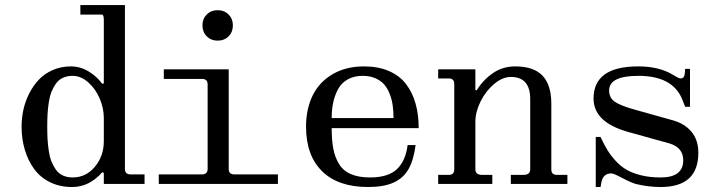

<svg xmlns="http://www.w3.org/2000/svg" viewBox="-20 -732 2870 764"><path d="M269 -25.9Q322.3 -25.9 357.7 -68.6Q393.1 -111.3 393.1 -169.9V-262.2Q393.1 -301.3 376.7 -339.8Q360.4 -378.4 331.1 -404.3Q301.8 -430.2 269 -430.2Q247.1 -430.2 230.2 -422.4Q213.4 -414.6 202.6 -399.4Q191.9 -384.3 184.8 -366.5Q177.7 -348.6 174.1 -324.2Q170.4 -299.8 169.2 -277.8Q168 -255.9 168 -228Q168 -200.2 169.2 -178.2Q170.4 -156.2 174.1 -131.8Q177.7 -107.4 184.8 -89.6Q191.9 -71.8 202.6 -56.6Q213.4 -41.5 230.2 -33.7Q247.1 -25.9 269 -25.9ZM393.1 0V-43.9L387.2 -46.9Q335.4 12.2 267.1 12.2Q218.3 12.2 179.4 -6.8Q140.6 -25.9 116.2 -59.1Q91.8 -92.3 78.9 -135.5Q65.9 -178.7 65.9 -228Q65.9 -262.2 73.2 -295.7Q80.6 -329.1 96.4 -360.4Q112.3 -391.6 134.8 -415.3Q157.2 -439 190.2 -453.4Q223.1 -467.8 262.2 -467.8Q299.8 -467.8 333.3 -447.3Q366.7 -426.8 386.2 -398.9L393.1 -399.9V-651.9Q393.1 -673.8 386.2 -673.8H299.8V-711.9H477.1V-60.1Q477.1 -38.1 499 -38.1H555.2V0Z M845.7 -570.3Q819.8 -570.3 802.7 -587.4Q785.6 -604.5 785.6 -631.3Q785.6 -657.2 802.7 -674.3Q819.8 -691.4 845.7 -691.4Q872.6 -691.4 889.6 -674.3Q906.7 -657.2 906.7 -631.3Q906.7 -604.5 889.6 -587.4Q872.6 -570.3 845.7 -570.3ZM611.8 0V-38.1H783.7Q806.2 -38.1 806.2 -60.1V-396Q806.2 -418 783.7 -418H631.8V-456.1H890.1V-60.1Q890.1 -38.1 912.1 -38.1H1085.9V0Z M1299.8 -262.2H1545.9Q1545.9 -289.1 1542.7 -312Q1539.6 -335 1531 -357.4Q1522.5 -379.9 1509 -395.5Q1495.6 -411.1 1473.6 -420.7Q1451.7 -430.2 1422.9 -430.2Q1388.7 -430.2 1363.5 -416Q1338.4 -401.9 1325.2 -377.2Q1312 -352.5 1305.9 -324.2Q1299.8 -295.9 1299.8 -262.2ZM1197.8 -228Q1197.8 -297.9 1223.9 -351.6Q1250 -405.3 1303 -436.5Q1356 -467.8 1428.7 -467.8Q1484.9 -467.8 1527.3 -449.5Q1569.8 -431.2 1595.5 -397.7Q1621.1 -364.3 1633.5 -320.3Q1646 -276.4 1646 -222.2H1299.8Q1299.8 -174.3 1306.2 -140.6Q1312.5 -106.9 1328.9 -79.8Q1345.2 -52.7 1376 -39.3Q1406.7 -25.9 1452.6 -25.9Q1523.9 -25.9 1558.8 -58.3Q1593.8 -90.8 1602.1 -154.8H1633.8Q1626 -95.2 1605.7 -59.3Q1585.4 -23.4 1546.4 -5.6Q1507.3 12.2 1444.8 12.2Q1325.7 12.2 1261.7 -50.5Q1197.8 -113.3 1197.8 -228Z M2029.8 -467.8Q2104 -467.8 2138.9 -430.7Q2173.8 -393.6 2173.8 -319.8V-58.1Q2173.8 -36.1 2195.8 -36.1H2237.8V0H2012.7V-36.1H2063Q2089.8 -36.1 2089.8 -58.1V-337.9Q2089.8 -425.8 2012.7 -425.8Q1979.5 -425.8 1946.3 -397.9Q1913.1 -370.1 1892.3 -328.4Q1871.6 -286.6 1871.6 -247.1V-58.1Q1871.6 -36.1 1898.9 -36.1H1939V0H1723.6V-36.1H1765.6Q1787.6 -36.1 1787.6 -58.1V-397.9Q1787.6 -419.9 1765.6 -419.9H1723.6V-456.1H1871.6V-373H1877Q1902.8 -414.6 1941.7 -441.2Q1980.5 -467.8 2029.8 -467.8Z M2341.8 -339.8Q2341.8 -467.8 2519.5 -467.8Q2601.6 -467.8 2654.8 -436Q2680.7 -419.9 2687.5 -419.9Q2703.1 -419.9 2704.6 -438L2706.5 -458H2725.6V-307.1H2706.5L2692.9 -340.8Q2653.8 -430.2 2520.5 -430.2Q2403.8 -430.2 2403.8 -372.1Q2403.8 -342.3 2427 -326.7Q2450.2 -311 2508.8 -294.9L2658.7 -252.9Q2704.1 -240.2 2731.4 -207.8Q2758.8 -175.3 2758.8 -124Q2758.8 12.2 2608.9 12.2Q2559.6 12.2 2509.8 0Q2487.8 -6.8 2454.8 -24.4Q2421.9 -42 2412.6 -42Q2380.9 -42 2373.5 -8.8L2369.6 12.2H2350.6V-187H2369.6Q2383.8 -156.7 2397 -135Q2410.2 -113.3 2430.4 -91.3Q2450.7 -69.3 2474.4 -55.9Q2498 -42.5 2532.2 -34.2Q2566.4 -25.9 2608.9 -25.9Q2698.7 -25.9 2698.7 -94.2Q2698.7 -144.5 2644.5 -161.1L2479.5 -207Q2341.8 -245.6 2341.8 -339.8Z"/></svg>

Font: New Heterodox Mono
Style: Book
Weight: 400
Designer: Hao Chi Kiang <hello@hckiang.com>, Alexey Kryukov <alexios@thessalonica.org.ru>
Version: Version 0.0.3